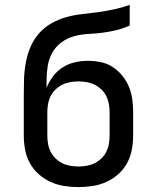

<svg xmlns="http://www.w3.org/2000/svg" viewBox="-20 -755 640 783"><path d="M300 8Q271 8 242 3.5Q213 -1 186.5 -13Q160 -25 138 -44.5Q116 -64 102 -89.5Q88 -115 82.5 -144Q77 -173 77 -202V-366Q77 -399 78 -432Q79 -465 85 -498Q91 -531 103.5 -561.5Q116 -592 138 -617.5Q160 -643 189 -659.5Q218 -676 250 -685Q282 -694 315 -697.5Q348 -701 380.5 -705.5Q413 -710 445.5 -717Q478 -724 509 -735V-651Q483 -639 454.5 -632Q426 -625 397.5 -621.5Q369 -618 340 -616.5Q311 -615 283 -607.5Q255 -600 231 -582.5Q207 -565 193 -539.5Q179 -514 174.5 -485.5Q170 -457 170 -428V-397Q180 -422 196.5 -444Q213 -466 236 -480.5Q259 -495 285.5 -501Q312 -507 339 -507Q365 -507 391.5 -501.5Q418 -496 440 -481.5Q462 -467 479 -446Q496 -425 506 -400.5Q516 -376 519.5 -350Q523 -324 523 -297V-202Q523 -173 517.5 -144Q512 -115 498 -89.5Q484 -64 462 -44.5Q440 -25 413.5 -13Q387 -1 358 3.5Q329 8 300 8ZM300 -76Q317 -76 334 -79Q351 -82 366 -89.5Q381 -97 393.5 -109Q406 -121 413.5 -136Q421 -151 424 -168Q427 -185 427 -202V-297Q427 -314 424 -331Q421 -348 413.5 -363Q406 -378 393.5 -390Q381 -402 366 -409.5Q351 -417 334 -420Q317 -423 300 -423Q283 -423 266 -420Q249 -417 234 -409.5Q219 -402 206.5 -390Q194 -378 186.5 -363Q179 -348 176 -331Q173 -314 173 -298V-202Q173 -185 176 -168Q179 -151 186.5 -136Q194 -121 206.5 -109Q219 -97 234 -89.5Q249 -82 266 -79Q283 -76 300 -76Z"/></svg>

Font: Iosevka Medium Extended
Style: Regular
Weight: 500
Width: 7
Monospace: yes
Designer: Belleve Invis
Foundry: Belleve Invis
Version: Version 32.5.0; ttfautohint (v1.8.4)